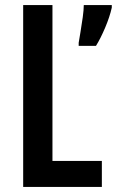

<svg xmlns="http://www.w3.org/2000/svg" viewBox="-20 -734 459 754"><path d="M71 0V-714H186V-102H380V0ZM419 -704Q411 -668 393 -625.5Q375 -583 357 -554H289V-566Q291 -579 296 -608Q301 -637 305 -666.5Q309 -696 309 -714H419Z"/></svg>

Font: Noto Sans Tamil ExtraCondensed SemiBold
Style: Regular
Weight: 600
Width: 2
Designer: Jelle Bosma - Monotype Design Team
Foundry: Monotype Imaging Inc.
Version: Version 2.004; ttfautohint (v1.8.4.7-5d5b)